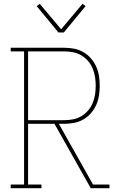

<svg xmlns="http://www.w3.org/2000/svg" viewBox="-20 -985 640 1005"><path d="M36 0V-19H106V-716H36V-735H317Q343 -735 368.5 -730Q394 -725 416.5 -712Q439 -699 456 -679.5Q473 -660 483.5 -636.5Q494 -613 498 -587.5Q502 -562 502 -536Q502 -510 498 -484.5Q494 -459 483.5 -435.5Q473 -412 456 -392.5Q439 -373 416.5 -360Q394 -347 368.5 -342Q343 -337 317 -337H288L467 -19H553V0H455L265 -337H127V-19H197V0ZM127 -356H317Q340 -356 363 -360.5Q386 -365 406 -377Q426 -389 441 -406.5Q456 -424 465 -445.5Q474 -467 477.5 -490Q481 -513 481 -536Q481 -559 477.5 -582Q474 -605 465 -626.5Q456 -648 441 -665.5Q426 -683 406 -695Q386 -707 363 -711.5Q340 -716 317 -716H127ZM286 -815 172 -953 188 -965 300 -832 412 -965 428 -953 314 -815Z"/></svg>

Font: Iosevka HT Thin Extended
Style: Regular
Weight: 100
Width: 7
Monospace: yes
Designer: Belleve Invis
Foundry: Belleve Invis
Version: Version 32.3.0; ttfautohint (v1.8.4)